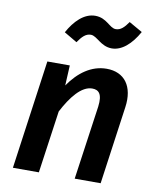

<svg xmlns="http://www.w3.org/2000/svg" viewBox="-87 -851 747 918"><g transform="rotate(10 286.5 -392.0)"><path d="M405 -644C453 -644 498 -683 533 -746L468 -783C448 -754 431 -738 408 -738C377 -738 358 -784 301 -784C247 -784 202 -738 171 -681L234 -644C254 -673 271 -691 296 -691C326 -691 351 -644 405 -644ZM399 -544C325 -544 264 -499 217 -431L222 -529H113L39 0H165L208 -303C247 -378 295 -439 347 -439C378 -439 398 -422 390 -359L339 0H465L518 -378C533 -482 485 -544 399 -544Z"/></g></svg>

Font: Fira Sans Medium
Style: Italic
Weight: 500
Italic angle: -8°
Designer: bBox Type GmbH & Carrois Corporate GbR & Edenspiekermann AG
Foundry: bBox Type GmbH & Carrois Corporate GbR & Edenspiekermann AG
Version: Version 4.301;PS 004.301;hotconv 1.0.88;makeotf.lib2.5.64775